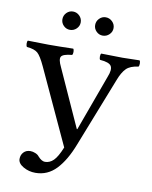

<svg xmlns="http://www.w3.org/2000/svg" viewBox="-93 -906 790 998"><g transform="rotate(10 301.5 -407.0)"><path d="M69.8 -34.2Q69.8 -55.7 83.3 -69.8Q96.7 -84 119.1 -84Q131.3 -84 145 -78.4Q158.7 -72.8 165 -64Q184.6 -42 202.1 -42Q227.1 -42 247.1 -61.5Q267.1 -81.1 288.1 -132.8L105 -528.8Q81.5 -579.6 64.2 -595Q46.9 -610.4 6.8 -613.8Q2.4 -618.2 2 -630.4Q1.5 -642.6 5.9 -647Q74.2 -645 115.2 -645Q170.9 -645 245.1 -647Q249.5 -642.6 249.5 -630.4Q249.5 -618.2 245.1 -613.8Q197.3 -609.4 188.7 -594.5Q180.2 -579.6 199.2 -541L335.9 -238.8Q335.9 -238.3 336.9 -238.3Q337.9 -238.3 338.9 -238.8L446.8 -534.2Q462.9 -573.7 452.4 -592Q441.9 -610.4 393.1 -613.8Q388.7 -618.2 388.7 -630.4Q388.7 -642.6 393.1 -647Q467.3 -645 505.9 -645Q537.6 -645 595.2 -647Q599.6 -642.6 599.6 -630.4Q599.6 -618.2 595.2 -613.8Q552.2 -608.9 531.7 -588.1Q511.2 -567.4 495.1 -524.9L352.1 -161.1Q318.4 -73.2 272.7 -25.1Q227.1 22.9 163.1 22.9Q127.9 22.9 98.9 6.1Q69.8 -10.7 69.8 -34.2ZM163.1 -788.1Q163.1 -808.1 177.2 -822.5Q191.4 -836.9 210.9 -836.9Q231 -836.9 245.4 -822.5Q259.8 -808.1 259.8 -788.1Q259.8 -768.6 245.4 -754.4Q231 -740.2 210.9 -740.2Q191.4 -740.2 177.2 -754.4Q163.1 -768.6 163.1 -788.1ZM335.9 -788.1Q335.9 -808.1 350.1 -822.5Q364.3 -836.9 383.8 -836.9Q403.8 -836.9 418.5 -822.5Q433.1 -808.1 433.1 -788.1Q433.1 -768.6 418.5 -754.4Q403.8 -740.2 383.8 -740.2Q364.3 -740.2 350.1 -754.4Q335.9 -768.6 335.9 -788.1Z"/></g></svg>

Font: Common Serif News
Style: Regular
Weight: 450
Designer: Philipp H. Poll, Khaled Hosny
Foundry: Stefan Peev, Context Ltd.
Version: Version 1.026